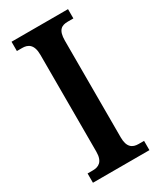

<svg xmlns="http://www.w3.org/2000/svg" viewBox="-183 -778 705 842"><g transform="rotate(-30 169.5 -357.0)"><path d="M27 0H313V-47H285C255 -47 232 -61 232 -111V-601C232 -655 253 -667 285 -667H313V-714H27V-667H54C82 -667 108 -655 108 -601V-110C108 -59 82 -47 54 -47H27Z"/></g></svg>

Font: Noto Serif Sinhala Condensed SemiBold
Style: Regular
Weight: 600
Width: 3
Designer: Jelle Bosma - Monotype Design Team
Foundry: Monotype Imaging Inc.
Version: Version 2.007